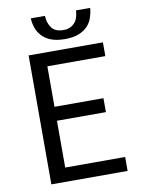

<svg xmlns="http://www.w3.org/2000/svg" viewBox="-92 -900 711 962"><g transform="rotate(-10 263.5 -418.5)"><path d="M90 0V-656H468V-586H173V-380H422V-309H173V-71H478V0ZM284 -705Q242 -705 214 -716Q186 -727 168.5 -745.5Q151 -764 142.5 -788Q134 -812 133 -837H205Q206 -802 224 -776.5Q242 -751 284 -751Q305 -751 319.5 -758Q334 -765 343.5 -776.5Q353 -788 357.5 -803.5Q362 -819 363 -837H435Q433 -812 425 -788Q417 -764 399.5 -745.5Q382 -727 354 -716Q326 -705 284 -705Z"/></g></svg>

Font: Processing Sans Pro
Style: Regular
Weight: 400
Designer: Paul D. Hunt
Foundry: Adobe Systems Incorporated
Version: Version 2.020;PS 2.000;hotconv 1.0.86;makeotf.lib2.5.63406